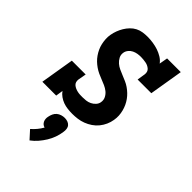

<svg xmlns="http://www.w3.org/2000/svg" viewBox="-236 -627 972 972"><g transform="rotate(45 250.0 -141.0)"><path d="M229 8Q212 8 195 6Q178 4 163 -1.5Q148 -7 134.5 -16.5Q121 -26 112 -39L106 0H7L37 -181H136L128 -136Q127 -127 129.5 -119Q132 -111 138.5 -105.5Q145 -100 153 -96.5Q161 -93 169.5 -91Q178 -89 187 -88.5Q196 -88 204 -88Q217 -88 230.5 -89.5Q244 -91 256.5 -97Q269 -103 278.5 -113.5Q288 -124 290 -137Q293 -154 285.5 -168.5Q278 -183 266 -192.5Q254 -202 239.5 -208.5Q225 -215 210.5 -220.5Q196 -226 182 -232.5Q168 -239 155 -248Q142 -257 131 -267.5Q120 -278 111 -291Q102 -304 95.5 -318Q89 -332 85.5 -347.5Q82 -363 81 -379.5Q80 -396 83 -412Q86 -429 92 -445Q98 -461 107 -476Q116 -491 128.5 -504Q141 -517 156.5 -525Q172 -533 189 -535.5Q206 -538 223 -538Q242 -538 262 -535Q282 -532 300 -526Q318 -520 334.5 -510Q351 -500 362 -485L370 -530H468L438 -349H340L347 -394Q348 -403 345.5 -411Q343 -419 336.5 -424.5Q330 -430 322.5 -433.5Q315 -437 306.5 -438.5Q298 -440 289 -441Q280 -442 271 -442Q259 -442 247 -440Q235 -438 223.5 -432.5Q212 -427 203.5 -416.5Q195 -406 193 -394Q190 -377 197.5 -363Q205 -349 216.5 -339Q228 -329 242.5 -322.5Q257 -316 271.5 -310Q286 -304 300 -298Q314 -292 327 -283Q340 -274 351 -263.5Q362 -253 371 -240.5Q380 -228 386.5 -214Q393 -200 397 -184.5Q401 -169 402 -153Q403 -137 400 -120Q397 -101 389 -83Q381 -65 368.5 -49.5Q356 -34 339 -22.5Q322 -11 303.5 -4Q285 3 266 5.5Q247 8 229 8ZM171 256 132 213Q146 201 158 186.5Q170 172 179 156Q171 154 165 149Q159 144 155.5 136.5Q152 129 151.5 120.5Q151 112 153 104Q155 93 160 82Q165 71 174 63.5Q183 56 194.5 52.5Q206 49 217 49Q228 49 238 52.5Q248 56 254.5 63.5Q261 71 262.5 82Q264 93 262 104Q259 126 251.5 147Q244 168 232 187.5Q220 207 205 224.5Q190 242 171 256Z"/></g></svg>

Font: Iosevka Curly Slab Oblique
Style: Bold
Weight: 700
Italic angle: -9°
Monospace: yes
Designer: Belleve Invis
Foundry: Belleve Invis
Version: Version 11.1.0; ttfautohint (v1.8.3)